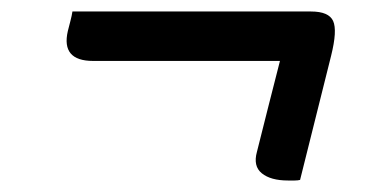

<svg xmlns="http://www.w3.org/2000/svg" viewBox="-20 -449 640 334"><path d="M106 -429H521Q552 -429 559.5 -412.5Q567 -396 556 -352L502 -136Q498 -135 492.5 -135Q487 -135 481 -135Q451 -135 435.5 -147.5Q420 -160 427 -185Q437 -225 447 -264.5Q457 -304 467 -343H142Q86 -343 98 -395Q100 -403 102.5 -412.5Q105 -422 106 -429Z"/></svg>

Font: Recursive Mn Csl St
Style: Italic
Weight: 400
Italic angle: -15°
Monospace: yes
Version: Version 1.079;hotconv 1.0.112;makeotfexe 2.5.65598; ttfautoh